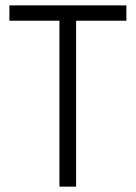

<svg xmlns="http://www.w3.org/2000/svg" viewBox="-20 -694 505 714"><path d="M450 -617H263V0H201V-617H15V-674H450Z"/></svg>

Font: Hind Mysuru Light
Style: Regular
Weight: 300
Designer: Manushi Parikh, Hitesh Malaviya
Foundry: Indian Type Foundry
Version: Version 0.703;PS 1.0;hotconv 1.0.86;makeotf.lib2.5.63406